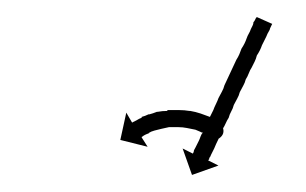

<svg xmlns="http://www.w3.org/2000/svg" viewBox="-20 -360 359 225"><path d="M298 -330Q296 -326 296 -325Q293 -320 292 -317Q291 -315 289.5 -312Q288 -309 287 -307Q286 -304 284.5 -301Q283 -298 281 -295Q280 -291 278.5 -288Q277 -285 275 -281Q273 -278 271.5 -274Q270 -270 268 -267Q267 -263 265 -259.5Q263 -256 261 -252Q260 -248 258 -244.5Q256 -241 254 -237Q253 -233 251 -229.5Q249 -226 248 -222Q246 -219 244.5 -215.5Q243 -212 241 -209Q240 -206 238.5 -203Q237 -200 236 -197Q233 -191 231 -186Q230 -184 229 -182Q228 -180 227 -178Q227 -177 226 -176Q225 -175 225 -173Q224 -173 224 -172L236 -166L205 -155L194 -186L206 -180Q206 -180 207 -182Q207 -184 209 -187Q210 -189 211 -191Q212 -193 213 -195Q214 -197 215 -200Q216 -203 218 -205Q219 -208 220.5 -211Q222 -214 223 -217Q225 -221 226.5 -224Q228 -227 230 -231Q231 -234 233 -238Q235 -242 236 -245Q238 -249 240 -252.5Q242 -256 243 -260Q245 -264 246.5 -267.5Q248 -271 250 -275Q252 -279 253.5 -282.5Q255 -286 257 -290Q259 -293 260.5 -296.5Q262 -300 263 -303Q265 -306 266.5 -309Q268 -312 269 -315Q270 -318 271.5 -320.5Q273 -323 274 -326Q275 -328 276 -330Q277 -332 277 -334Q278 -335 278.5 -336Q279 -337 280 -339Q280 -339 281 -340L299 -332Q299 -332 298 -330ZM241 -212Q241 -212 241 -212Q241 -212 241 -212Q241 -213 241 -213Q241 -213 241 -213Q241 -212 241 -211Q241 -211 241 -211Q241 -212 241 -212Q241 -211 241 -210Q241 -210 241 -210Q241 -211 241 -211Q244 -203 237 -198Q230 -193 224 -200Q224 -200 224 -200Q224 -200 224 -200Q224 -200 224 -200Q224 -200 224 -200Q224 -200 222 -202Q222 -202 222.5 -201.5Q223 -201 223 -201Q223 -201 223 -201Q223 -201 223 -201Q221 -203 217 -205Q217 -205 217 -205Q217 -205 217 -205Q217 -204 217.5 -204Q218 -204 218 -204Q214 -206 209 -208Q209 -208 209 -208Q209 -208 209 -208Q209 -208 209 -208Q209 -208 209 -208Q204 -209 199 -210Q199 -210 199 -210Q199 -210 199 -210Q199 -210 199 -210Q199 -210 199 -210Q194 -211 189 -211Q189 -211 189 -211Q189 -211 189 -211Q189 -211 189 -211Q189 -211 189 -211Q183 -211 178 -211Q178 -211 178 -211Q178 -211 178 -211Q178 -211 178 -211Q178 -211 178 -211Q173 -210 169 -209Q169 -209 169 -209Q169 -209 169 -209Q169 -209 169 -209Q169 -209 169 -209Q165 -208 161 -207Q161 -207 161 -207Q161 -207 161 -207Q161 -207 161 -207Q161 -207 161 -207Q157 -206 154 -204Q154 -204 154 -204Q154 -204 154 -204Q155 -204 155 -204Q155 -204 155 -204Q152 -203 150 -202Q150 -202 150 -202Q150 -202 150 -202Q150 -202 150 -202Q150 -202 150 -202Q148 -201 147 -200Q147 -200 147 -200Q147 -200 147 -200Q147 -200 147 -200Q147 -200 147 -200Q146 -200 146 -199L153 -188L121 -196L128 -228L135 -216Q135 -217 136 -217Q136 -217 136 -217Q136 -217 136 -217Q136 -217 136 -217Q136 -217 136 -217Q138 -218 140 -219Q140 -219 140 -219Q140 -219 140 -219Q140 -219 140 -219Q140 -219 140 -219Q143 -221 146 -222Q146 -222 146 -222.5Q146 -223 146 -223Q146 -223 146 -223Q146 -223 146 -223Q150 -224 154 -226Q154 -226 154 -226Q154 -226 154 -226Q154 -226 154.5 -226Q155 -226 155 -226Q159 -227 164 -229Q164 -229 164 -229Q164 -229 165 -229Q165 -229 165 -229Q165 -229 165 -229Q170 -230 176 -230Q176 -230 176 -230Q176 -230 176 -230Q176 -231 176.5 -231Q177 -231 177 -231Q183 -231 189 -231Q189 -231 189 -231Q189 -231 189 -231Q189 -231 189.5 -231Q190 -231 190 -231Q196 -231 202 -230Q202 -230 202 -230Q202 -230 202 -230Q202 -230 202.5 -230Q203 -230 203 -230Q209 -229 215 -227Q215 -227 215 -227Q215 -227 215 -227Q215 -227 215 -227Q215 -227 215 -227Q221 -225 226 -223Q226 -223 226 -223Q226 -223 226 -222Q226 -222 226 -222Q226 -222 226 -222Q231 -220 235 -217Q235 -217 235 -217Q235 -217 235 -217Q235 -217 235 -217Q235 -217 235 -217Q238 -215 240 -213Q240 -213 240 -213Q240 -213 240 -213Q240 -212 240 -212Q240 -212 240 -212Q241 -211 239.5 -213Q238 -215 237 -215Q231 -217 225.5 -214Q220 -211 222 -203Q223 -203 222 -204Q222 -204 222 -204Q222 -205 222 -205Q221 -209 221 -213Q221 -213 221 -213Q221 -214 221 -214Q222 -217 222 -219Q222 -219 222 -219Q222 -219 222 -219Q223 -219 223 -219.5Q223 -220 223 -220Q223 -220 223 -221L241 -213Q241 -213 241 -212Z"/></svg>

Font: FRB American Cursive Just Arrows Black
Style: Bold Italic
Weight: 900
Italic angle: -25°
Version: Version 2.0;Modular Font Editor K font №1